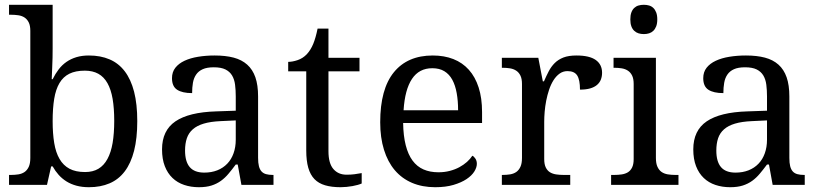

<svg xmlns="http://www.w3.org/2000/svg" viewBox="-20 -780 3458 810"><path d="M559.1 -269Q559.1 -196.8 545.7 -144Q532.2 -91.3 506.3 -57.1Q480.5 -22.9 442.4 -6.6Q404.3 9.8 355 9.8Q326.2 9.8 302.7 3.4Q279.3 -2.9 260.5 -14.6Q241.7 -26.4 227.3 -42.5Q212.9 -58.6 202.1 -78.1H195.8L178.2 0H18.1V-42H25.9Q43 -42 57.9 -44.4Q72.8 -46.9 83.7 -54.4Q94.7 -62 101.3 -76.2Q107.9 -90.3 107.9 -113.8V-649.9Q107.9 -671.9 101.3 -685.3Q94.7 -698.7 83.5 -706.1Q72.3 -713.4 57.4 -715.6Q42.5 -717.8 25.9 -717.8H18.1V-759.8H202.1V-576.2Q202.1 -559.1 201.7 -536.9Q201.2 -514.6 200.2 -494.1Q199.2 -470.7 198.2 -445.8H202.1Q213.4 -468.8 227.5 -487.3Q241.7 -505.9 260.3 -518.8Q278.8 -531.7 302.2 -538.8Q325.7 -545.9 355 -545.9Q404.3 -545.9 442.4 -529.5Q480.5 -513.2 506.3 -479.2Q532.2 -445.3 545.7 -393.1Q559.1 -340.8 559.1 -269ZM337.9 -481.9Q298.8 -481.9 272.7 -469Q246.6 -456.1 231 -429.7Q215.3 -403.3 208.7 -363.3Q202.1 -323.2 202.1 -269Q202.1 -216.8 208.7 -176.8Q215.3 -136.7 231.2 -109.4Q247.1 -82 273.2 -68.1Q299.3 -54.2 338.9 -54.2Q372.1 -54.2 395.3 -68.1Q418.5 -82 433.3 -109.4Q448.2 -136.7 455.1 -177Q461.9 -217.3 461.9 -270Q461.9 -323.2 455.1 -363Q448.2 -402.8 433.3 -429.2Q418.5 -455.6 394.8 -468.8Q371.1 -481.9 337.9 -481.9Z M760.7 -145Q760.7 -98.1 780.5 -75Q800.3 -51.8 841.8 -51.8Q872.1 -51.8 896.7 -61.5Q921.4 -71.3 938.7 -89.4Q956.1 -107.4 965.3 -133.3Q974.6 -159.2 974.6 -190.9V-272L910.6 -269Q868.2 -267.1 839.6 -258.5Q811 -250 793.5 -234.6Q775.9 -219.2 768.3 -196.8Q760.7 -174.3 760.7 -145ZM881.8 -496.1Q853 -496.1 835.2 -488Q817.4 -480 807.4 -465.3Q797.4 -450.7 793.9 -430.7Q790.5 -410.6 790.5 -387.2Q749 -387.2 727.3 -401.4Q705.6 -415.5 705.6 -450.2Q705.6 -476.1 719.7 -494.1Q733.9 -512.2 758.5 -523.7Q783.2 -535.2 815.9 -540.5Q848.6 -545.9 885.7 -545.9Q931.6 -545.9 965.8 -536.9Q1000 -527.8 1022.9 -507.3Q1045.9 -486.8 1057.4 -453.9Q1068.8 -420.9 1068.8 -373V-113.8Q1068.8 -92.8 1072.3 -79.1Q1075.7 -65.4 1083 -57.1Q1090.3 -48.8 1102.3 -45.4Q1114.3 -42 1130.9 -42H1133.8V0H998.5L982.9 -85.9H974.6Q959 -64.9 944.3 -47.4Q929.7 -29.8 912.1 -17.1Q894.5 -4.4 872.3 2.7Q850.1 9.8 818.8 9.8Q785.6 9.8 757.1 0.2Q728.5 -9.3 707.8 -29.1Q687 -48.8 675.3 -78.9Q663.6 -108.9 663.6 -149.9Q663.6 -229.5 720.2 -268.1Q776.9 -306.6 891.6 -310.1L974.6 -313V-373Q974.6 -399.9 971.7 -422.6Q968.8 -445.3 959 -461.7Q949.2 -478 930.9 -487.1Q912.6 -496.1 881.8 -496.1Z M1441.9 -43Q1460 -43 1475.1 -44.9Q1490.2 -46.9 1505.9 -49.8V-5.9Q1499.5 -2.9 1489.3 0Q1479 2.9 1467 5.1Q1455.1 7.3 1441.9 8.5Q1428.7 9.8 1417 9.8Q1378.9 9.8 1351.6 1.7Q1324.2 -6.3 1306.6 -24.4Q1289.1 -42.5 1280.5 -72.3Q1272 -102.1 1272 -145V-479H1195.8V-519Q1213.9 -519 1235.6 -526.4Q1257.3 -533.7 1273.9 -550.8Q1291 -569.3 1301.5 -595Q1312 -620.6 1319.8 -659.2H1365.7V-536.1H1496.6V-479H1365.7V-142.1Q1365.7 -90.8 1386.5 -66.9Q1407.2 -43 1441.9 -43Z M1803.7 -492.2Q1748 -492.2 1718 -447Q1688 -401.9 1682.6 -314.9H1912.6Q1912.6 -354.5 1906.7 -387.2Q1900.9 -419.9 1888.2 -443.4Q1875.5 -466.8 1854.7 -479.5Q1834 -492.2 1803.7 -492.2ZM1815.9 9.8Q1761.7 9.8 1718.5 -8.5Q1675.3 -26.9 1645.5 -62Q1615.7 -97.2 1599.9 -148.2Q1584 -199.2 1584 -264.2Q1584 -404.3 1641.6 -475.1Q1699.2 -545.9 1805.7 -545.9Q1854 -545.9 1892.6 -530.8Q1931.2 -515.6 1958 -485.6Q1984.9 -455.6 1999.3 -410.9Q2013.7 -366.2 2013.7 -307.1V-261.2H1680.7Q1681.6 -206.5 1691.7 -167.2Q1701.7 -127.9 1720.5 -102.5Q1739.3 -77.1 1766.6 -65.2Q1793.9 -53.2 1829.6 -53.2Q1855.5 -53.2 1877.7 -59.1Q1899.9 -64.9 1918 -74.7Q1936 -84.5 1950 -96.9Q1963.9 -109.4 1972.7 -123Q1979.5 -120.1 1985.6 -110.8Q1991.7 -101.6 1991.7 -88.9Q1991.7 -73.7 1981 -56.4Q1970.2 -39.1 1948.2 -24.4Q1926.3 -9.8 1893.3 0Q1860.4 9.8 1815.9 9.8Z M2385.7 0H2097.2V-42H2100.1Q2117.2 -42 2132.1 -44.4Q2147 -46.9 2158 -54.4Q2168.9 -62 2175.5 -76.2Q2182.1 -90.3 2182.1 -113.8V-425.8Q2182.1 -447.8 2175.5 -461.2Q2168.9 -474.6 2157.7 -481.9Q2146.5 -489.3 2131.6 -491.7Q2116.7 -494.1 2100.1 -494.1H2097.2V-536.1H2251L2270 -437H2274.9Q2284.7 -459.5 2294.9 -479.2Q2305.2 -499 2320.1 -513.9Q2335 -528.8 2356.9 -537.4Q2378.9 -545.9 2412.1 -545.9Q2466.8 -545.9 2493.4 -526.9Q2520 -507.8 2520 -473.1Q2520 -457.5 2514.9 -444.3Q2509.8 -431.2 2498.5 -421.6Q2487.3 -412.1 2469.7 -407Q2452.1 -401.9 2426.8 -401.9Q2426.8 -443.4 2415 -461.7Q2403.3 -480 2374 -480Q2355.5 -480 2340.8 -469.5Q2326.2 -459 2315.2 -441.7Q2304.2 -424.3 2296.6 -401.9Q2289.1 -379.4 2284.4 -355.7Q2279.8 -332 2277.8 -308.6Q2275.9 -285.2 2275.9 -266.1V-108.9Q2275.9 -86.9 2282.5 -73.5Q2289.1 -60.1 2300.3 -53.2Q2311.5 -46.4 2326.4 -44.2Q2341.3 -42 2357.9 -42H2385.7Z M2571.3 -42Q2587.9 -42 2602.8 -44.2Q2617.7 -46.4 2628.9 -53.2Q2640.1 -60.1 2646.7 -73.5Q2653.3 -86.9 2653.3 -108.9V-425.8Q2653.3 -447.8 2646.7 -461.2Q2640.1 -474.6 2628.9 -481.9Q2617.7 -489.3 2602.8 -491.7Q2587.9 -494.1 2571.3 -494.1H2568.4V-536.1H2747.1V-113.8Q2747.1 -90.3 2753.7 -76.2Q2760.3 -62 2771.2 -54.4Q2782.2 -46.9 2797.4 -44.4Q2812.5 -42 2829.1 -42H2842.3V0H2558.1V-42ZM2639.2 -698.2Q2639.2 -715.8 2643.6 -727.5Q2647.9 -739.3 2655.8 -746.6Q2663.6 -753.9 2673.8 -756.8Q2684.1 -759.8 2696.3 -759.8Q2708 -759.8 2718.3 -756.8Q2728.5 -753.9 2736.1 -746.6Q2743.7 -739.3 2748.3 -727.5Q2752.9 -715.8 2752.9 -698.2Q2752.9 -680.7 2748.3 -668.9Q2743.7 -657.2 2736.1 -649.9Q2728.5 -642.6 2718.3 -639.4Q2708 -636.2 2696.3 -636.2Q2684.1 -636.2 2673.8 -639.4Q2663.6 -642.6 2655.8 -649.9Q2647.9 -657.2 2643.6 -668.9Q2639.2 -680.7 2639.2 -698.2Z M3002 -145Q3002 -98.1 3021.7 -75Q3041.5 -51.8 3083 -51.8Q3113.3 -51.8 3137.9 -61.5Q3162.6 -71.3 3179.9 -89.4Q3197.3 -107.4 3206.5 -133.3Q3215.8 -159.2 3215.8 -190.9V-272L3151.9 -269Q3109.4 -267.1 3080.8 -258.5Q3052.2 -250 3034.7 -234.6Q3017.1 -219.2 3009.5 -196.8Q3002 -174.3 3002 -145ZM3123 -496.1Q3094.2 -496.1 3076.4 -488Q3058.6 -480 3048.6 -465.3Q3038.6 -450.7 3035.2 -430.7Q3031.7 -410.6 3031.7 -387.2Q2990.2 -387.2 2968.5 -401.4Q2946.8 -415.5 2946.8 -450.2Q2946.8 -476.1 2960.9 -494.1Q2975.1 -512.2 2999.8 -523.7Q3024.4 -535.2 3057.1 -540.5Q3089.8 -545.9 3127 -545.9Q3172.9 -545.9 3207 -536.9Q3241.2 -527.8 3264.2 -507.3Q3287.1 -486.8 3298.6 -453.9Q3310.1 -420.9 3310.1 -373V-113.8Q3310.1 -92.8 3313.5 -79.1Q3316.9 -65.4 3324.2 -57.1Q3331.5 -48.8 3343.5 -45.4Q3355.5 -42 3372.1 -42H3375V0H3239.7L3224.1 -85.9H3215.8Q3200.2 -64.9 3185.5 -47.4Q3170.9 -29.8 3153.3 -17.1Q3135.7 -4.4 3113.5 2.7Q3091.3 9.8 3060.1 9.8Q3026.9 9.8 2998.3 0.2Q2969.7 -9.3 2949 -29.1Q2928.2 -48.8 2916.5 -78.9Q2904.8 -108.9 2904.8 -149.9Q2904.8 -229.5 2961.4 -268.1Q3018.1 -306.6 3132.8 -310.1L3215.8 -313V-373Q3215.8 -399.9 3212.9 -422.6Q3210 -445.3 3200.2 -461.7Q3190.4 -478 3172.1 -487.1Q3153.8 -496.1 3123 -496.1Z"/></svg>

Font: Droid Serif
Style: Regular
Weight: 400
Version: Version 1.00 build 112